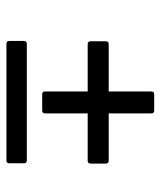

<svg xmlns="http://www.w3.org/2000/svg" viewBox="30 -604 511 612"><g transform="rotate(90 286.0 -297.5)"><path d="M280 -176Q271 -176 271 -185V-321H120Q111 -321 111 -331V-378Q111 -388 120 -388H271V-524Q271 -533 280 -533H332Q341 -533 341 -524V-388H492Q501 -388 501 -378V-331Q501 -321 492 -321H341V-185Q341 -176 332 -176ZM120 -62Q110 -62 110 -71V-118Q110 -127 120 -127H491Q500 -127 500 -118V-71Q500 -62 491 -62Z"/></g></svg>

Font: Sofia Sans Semi Condensed
Style: Italic
Weight: 400
Italic angle: -9°
Designer: Botio Nikoltchev, Ani Petrova
Foundry: lettersoup
Version: Version 4.101